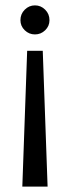

<svg xmlns="http://www.w3.org/2000/svg" viewBox="-20 -500 260 714"><path d="M63 194 81 -311H139L157 194ZM110 -372Q88 -372 72 -387.5Q56 -403 56 -425Q56 -448 72 -464Q88 -480 110 -480Q132 -480 148 -464Q164 -448 164 -425Q164 -403 148 -387.5Q132 -372 110 -372Z"/></svg>

Font: El Messiri
Style: Regular
Weight: 400
Designer: Mohamed Gaber
Foundry: Kief Type Foundry
Version: Version 2.020